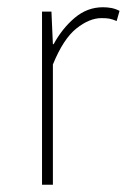

<svg xmlns="http://www.w3.org/2000/svg" viewBox="-20 -510 350 530"><path d="M96 0V-478H122L126 -388H128Q152 -432 186.5 -461Q221 -490 264 -490Q276 -490 287 -488Q298 -486 310 -480L302 -452Q290 -457 282 -458.5Q274 -460 260 -460Q227 -460 191 -431.5Q155 -403 126 -332V0Z"/></svg>

Font: Assistant ExtraLight ExtraLight
Style: Regular
Weight: 250
Version: Version 3.000